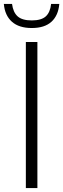

<svg xmlns="http://www.w3.org/2000/svg" viewBox="-48 -953 321 973"><path d="M83 0V-740H141.5V0ZM113 -811Q48 -811 12.2 -843Q-23.5 -875 -28.5 -933H13Q18.5 -890.5 41.5 -870Q64.5 -849.5 113 -849.5Q161.5 -849.5 184 -870Q206.5 -890.5 211 -933H252.5Q247.5 -874.5 212.8 -842.8Q178 -811 113 -811Z"/></svg>

Font: Encode Sans SemiCondensed SemiCondensed Light
Style: Regular
Weight: 300
Width: 4
Designer: Multiple Designers
Foundry: Impallari Type
Version: Version 3.000; ttfautohint (v1.8.3) -l 8 -r 50 -G 200 -x 14 